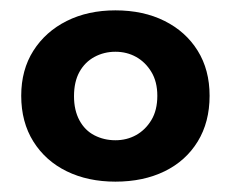

<svg xmlns="http://www.w3.org/2000/svg" viewBox="-20 -613 446 371"><path d="M203 -262Q150 -262 109 -282Q68 -302 44.5 -339.5Q21 -377 21 -428Q21 -478 44.5 -515Q68 -552 109 -572.5Q150 -593 203 -593Q257 -593 298 -572.5Q339 -552 362 -515Q385 -478 385 -428Q385 -377 362 -339.5Q339 -302 298 -282Q257 -262 203 -262ZM203 -342Q225 -342 243 -352Q261 -362 272.5 -381Q284 -400 284 -428Q284 -455 272.5 -474Q261 -493 243 -503Q225 -513 203 -513Q181 -513 162.5 -503Q144 -493 133.5 -474Q123 -455 123 -427Q123 -400 133.5 -380.5Q144 -361 162.5 -351.5Q181 -342 203 -342Z"/></svg>

Font: Rokkitt SemiBold
Style: Bold
Weight: 700
Version: Version 3.103